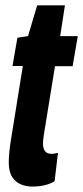

<svg xmlns="http://www.w3.org/2000/svg" viewBox="-20 -677 307 707"><path d="M193.5 -114.1 181 -9.6Q164.1 0.7 143.1 5.3Q122.1 10 99.1 10Q77 10 57.3 2.1Q37.5 -5.9 24.8 -25.4Q12.2 -44.9 12.2 -79.9Q12.2 -95.1 14.6 -118.9Q17 -142.6 20.4 -162.6L64.1 -434H26L44.1 -538L83.2 -544L116.9 -657.3H219.1L201.6 -544H266.5L247.4 -433.3H182.5L140.9 -177.3Q139.9 -168.8 139.1 -161.6Q138.3 -154.4 138.3 -148.2Q138.3 -130.8 145.6 -120.7Q152.8 -110.5 170.7 -110.5Q175.9 -110.5 181.3 -111.7Q186.6 -112.8 193.5 -114.1Z"/></svg>

Font: Georama ExtraCondensed Thin
Style: Italic
Weight: 100
Width: 2
Italic angle: -9°
Designer: Jean-Baptiste Levee
Foundry: Production Type
Version: Version 1.001